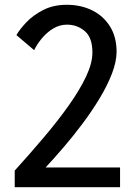

<svg xmlns="http://www.w3.org/2000/svg" viewBox="-20 -782 572 802"><path d="M41.5 0V-69.5Q106 -140.5 164.5 -209.8Q223 -279 268.2 -343Q313.5 -407 339.8 -462.8Q366 -518.5 366 -562.5Q366 -625 334.2 -652Q302.5 -679 260 -679Q229 -679 202.5 -663Q176 -647 155.5 -622.5Q135 -598 122.5 -572.5L48.5 -635.5Q62 -659 90 -688.8Q118 -718.5 160.5 -740.2Q203 -762 259 -762Q317.5 -762 364.5 -739Q411.5 -716 439.2 -672Q467 -628 467 -564.5Q466.5 -523.5 447.5 -474.2Q428.5 -425 396.8 -372.2Q365 -319.5 326 -267.2Q287 -215 246.5 -167.8Q206 -120.5 170.5 -82.5H481.5V0Z"/></svg>

Font: Junction Medium
Style: Regular
Weight: 500
Designer: Caroline Hadilaksono
Foundry: Caroline Hadilaksono, Tyler Finck, The League of Moveable Type
Version: Version 2.000; ttfautohint (v1.8.3)